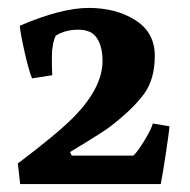

<svg xmlns="http://www.w3.org/2000/svg" viewBox="-20 -465 479 485"><path d="M121 -375Q111 -355 111 -320Q111 -285 112 -275L61 -267Q53 -286 42.5 -332Q32 -378 30 -400Q135 -445 204 -445Q273 -445 322 -414Q371 -383 371 -324Q371 -265 344 -228Q317 -191 262 -148Q245 -134 157 -81L161 -72H317Q327 -81 344.5 -109.5Q362 -138 366 -153L408 -146Q407 -130 398.5 -74.5Q390 -19 386 0H31L25 -52Q126 -128 169 -172Q239 -245 239 -311Q239 -347 225 -368.5Q211 -390 178 -390Q145 -390 121 -375Z"/></svg>

Font: Buenard
Style: Bold
Weight: 700
Foundry: FontFuror
Version: Version 1.002 2011